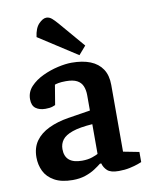

<svg xmlns="http://www.w3.org/2000/svg" viewBox="-83 -788 672 859"><g transform="rotate(-10 253.0 -358.0)"><path d="M178 10Q127 10 95 -8Q63 -26 49 -55Q35 -84 35 -118Q35 -162 56.5 -192Q78 -222 117 -240.5Q156 -259 206 -267L307 -283V-352Q307 -376 299.5 -394Q292 -412 274 -421.5Q256 -431 224 -431Q203 -431 190 -428.5Q177 -426 173 -424L158 -334Q157 -333 145 -329Q133 -325 113 -325Q86 -325 69 -337.5Q52 -350 52 -379Q52 -412 74.5 -436Q97 -460 131 -476Q165 -492 200.5 -500Q236 -508 263 -508Q313 -508 348 -494Q383 -480 402 -451.5Q421 -423 421 -379V-76L493 -62V-16Q491 -15 476 -9.5Q461 -4 438 1Q415 6 388 6Q351 6 336 -8Q321 -22 316 -41H310Q299 -32 280 -19.5Q261 -7 235.5 1.5Q210 10 178 10ZM234 -68Q261 -68 281 -75Q301 -82 307 -86V-221Q249 -217 216 -205.5Q183 -194 169.5 -176Q156 -158 156 -134Q156 -68 234 -68ZM304 -535 129 -648Q134 -688 152.5 -707Q171 -726 187 -726Q201 -726 213 -715Q225 -704 237 -690L337 -573Z"/></g></svg>

Font: Faustina SemiBold
Style: Regular
Weight: 600
Designer: Alfonso Garcia
Foundry: http://www.omnibus-type.com
Version: Version 1.200